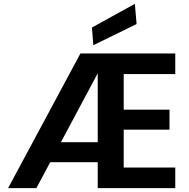

<svg xmlns="http://www.w3.org/2000/svg" viewBox="-20 -978 984 998"><path d="M22 0 398 -700H891V-593H623V-408H861V-304H623V-107H891V0H488V-597L169 0ZM165 -135 222 -239H552V-135ZM465 -743 458 -835 681 -958 690 -853Z"/></svg>

Font: DM Sans 18pt
Style: Bold
Weight: 700
Designer: Colophon Foundry, Jonny Pinhorn
Foundry: Colophon Foundry
Version: Version 4.004;gftools[0.9.30]